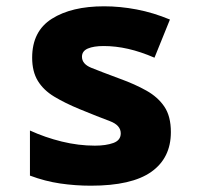

<svg xmlns="http://www.w3.org/2000/svg" viewBox="-20 -579 640 609"><path d="M268 10Q219 10 171 3Q123 -4 75 -22V-165Q123 -143 176 -130Q229 -117 281 -117Q316 -117 339.5 -125.5Q363 -134 363 -156Q363 -182 328 -195Q293 -208 232 -233Q186 -252 152 -272.5Q118 -293 100 -322.5Q82 -352 82 -396Q82 -480 144.5 -519.5Q207 -559 310 -559Q361 -559 413.5 -549Q466 -539 519 -517L470 -396Q426 -415 386.5 -424Q347 -433 309 -433Q277 -433 258.5 -425Q240 -417 240 -399Q240 -376 269.5 -364Q299 -352 361 -329Q408 -312 444.5 -291.5Q481 -271 501.5 -240.5Q522 -210 522 -160Q522 -78 460 -34Q398 10 268 10Z"/></svg>

Font: Noto Sans Mono ExtraBold
Style: Regular
Weight: 800
Designer: Monotype Design Team
Foundry: Monotype Imaging Inc.
Version: Version 2.014